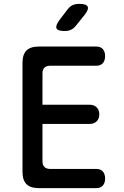

<svg xmlns="http://www.w3.org/2000/svg" viewBox="-20 -970 640 990"><path d="M199 -430H442Q465 -430 478.5 -416.5Q492 -403 492 -380Q492 -358 478.5 -344.5Q465 -331 442 -331H199V-139Q199 -119 209 -109Q219 -99 239 -99H476Q499 -99 510.5 -85.5Q522 -72 522 -49Q522 -27 510.5 -13.5Q499 0 476 0H180Q137 0 116.5 -20.5Q96 -41 96 -84V-646Q96 -689 116.5 -709.5Q137 -730 180 -730H476Q499 -730 510.5 -716.5Q522 -703 522 -681Q522 -658 510.5 -644.5Q499 -631 476 -631H239Q219 -631 209 -621Q199 -611 199 -591ZM314 -810Q278 -810 271.5 -823.5Q265 -837 286 -866L328 -921Q340 -937 354.5 -943.5Q369 -950 389 -950Q425 -950 432 -936Q439 -922 416 -893L371 -837Q360 -823 346 -816.5Q332 -810 314 -810Z"/></svg>

Font: Maple Mono Normal NL Medium
Style: Regular
Weight: 500
Monospace: yes
Designer: subframe7536
Version: Version 7.000